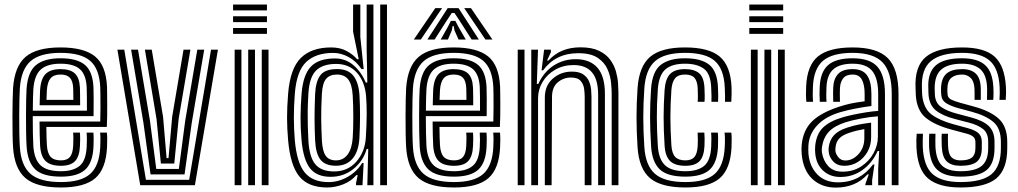

<svg xmlns="http://www.w3.org/2000/svg" viewBox="-20 -820 4506 850"><path d="M249.8 10Q141.8 10 92.9 -31.5Q44 -73 37.8 -168Q36.2 -191.2 35.6 -228.4Q35 -265.5 35.1 -305.8Q35.2 -346 36 -379.8Q36.8 -413.5 37.8 -430Q44.5 -526.5 93.2 -568.2Q142 -610 247.8 -610Q351.8 -610 400.5 -570.4Q449.2 -530.8 453.8 -436Q454 -428.2 454.2 -407.1Q454.5 -386 454.6 -358.8Q454.8 -331.5 454.4 -304.5Q454 -277.5 452.8 -258H185.2Q185.8 -231.2 186.1 -211.2Q186.5 -191.2 187.5 -177.5Q189.8 -141.2 204.2 -125.6Q218.8 -110 249.8 -110Q277 -110 289.6 -125.1Q302.2 -140.2 304 -175Q304.5 -187.5 304.8 -202.4Q305 -217.2 303.8 -233H333.8Q335 -218.5 334.8 -202.4Q334.5 -186.2 334 -173.8Q331.8 -126.8 312 -106.4Q292.2 -86 249.8 -86Q203.8 -86 182.1 -106.8Q160.5 -127.5 157.5 -175.8Q156.2 -195.5 155.8 -223.2Q155.2 -251 155 -282H423.8Q424.8 -311.5 424.8 -343.2Q424.8 -375 424.5 -400.1Q424.2 -425.2 423.8 -434.5Q419.8 -515.8 379 -550.9Q338.2 -586 247.8 -586Q157.5 -586 115.5 -549.4Q73.5 -512.8 67.8 -428.8Q66.8 -413.5 66 -380.9Q65.2 -348.2 65.1 -308.6Q65 -269 65.6 -231.6Q66.2 -194.2 67.8 -169.8Q73 -87.2 114.8 -50.6Q156.5 -14 249.8 -14Q339 -14 379.4 -50.1Q419.8 -86.2 423.8 -169Q424.5 -184.5 424.6 -201.5Q424.8 -218.5 423.2 -233H453.2Q454.8 -218.8 454.6 -201.9Q454.5 -185 453.8 -168Q449.2 -72.5 401.9 -31.2Q354.5 10 249.8 10ZM249.8 -38Q169.2 -38 135.6 -70.6Q102 -103.2 97.8 -171.8Q96.2 -196.5 95.6 -233.8Q95 -271 95.1 -310.1Q95.2 -349.2 95.9 -380.8Q96.5 -412.2 97.5 -425.8Q102.8 -502.5 139.8 -532.2Q176.8 -562 247.8 -562Q321.8 -562 356.1 -532.6Q390.5 -503.2 393.8 -433.8Q394.2 -421.5 394.6 -382.9Q395 -344.2 394.2 -306H125Q125 -265.2 125.6 -230.8Q126.2 -196.2 127.5 -174.8Q131.5 -114.2 159.6 -88.1Q187.8 -62 249.8 -62Q303.2 -62 332 -85.2Q360.8 -108.5 363.8 -170.5Q364.5 -185.8 364.6 -201Q364.8 -216.2 363.5 -233H393.5Q394.8 -217.5 394.6 -202.1Q394.5 -186.8 393.8 -169.8Q390.5 -99.5 357 -68.8Q323.5 -38 249.8 -38ZM125.2 -330H364.8Q365 -362.8 364.6 -391.8Q364.2 -420.8 363.8 -433Q361.2 -489 334 -513.5Q306.8 -538 247.8 -538Q189.8 -538 160.8 -512.5Q131.8 -487 127.5 -423.8Q126.8 -413 126.1 -386.8Q125.5 -360.5 125.2 -330ZM155.5 -354Q155.8 -363.2 156.1 -378Q156.5 -392.8 156.9 -405.8Q157.2 -418.8 157.5 -422.2Q161 -473 182.9 -493.5Q204.8 -514 247.8 -514Q291 -514 311.4 -494.9Q331.8 -475.8 333.8 -432.5Q334.2 -421 334.5 -399.1Q334.8 -377.2 334.8 -354ZM185.8 -378H304.8Q304.5 -393.8 304.4 -409.6Q304.2 -425.5 304 -429.5Q302.5 -462 289.2 -476Q276 -490 247.8 -490Q218.2 -490 204.1 -473.6Q190 -457.2 187.5 -421Q186.5 -405.8 185.8 -378Z M600.8 0 499.8 -600H530.2L626 -24H817.5L914.2 -600H944.8L842.8 0ZM646.5 -48 615 -276.2 560.5 -600H591L644 -284.8L671.8 -72H771.8L799.8 -284.5L853.5 -600H884L828.8 -275.8L797 -48ZM692.2 -96 673 -293.2 621.5 -600H651.8L702 -302.2L717.5 -120H726L742.2 -303.2L792.5 -600H823L771 -294.5L751.5 -96Z M1011.8 -774V-800H1161.8V-774ZM1011.8 -722V-748H1161.8V-722ZM1011.8 -670V-696H1161.8V-670ZM1138.8 0V-600H1168.8V0ZM1018.8 0V-600H1048.8V0ZM1078.8 0V-600H1108.8V0Z M1693.2 0H1663.2V-800H1693.2ZM1633.2 0H1606.2L1610.2 -160.5L1603.5 -160.8Q1588 -107.2 1544.9 -72.2Q1501.8 -37.2 1443.8 -37.2Q1382.5 -37.2 1352.6 -74.9Q1322.8 -112.5 1315 -199.2Q1310.2 -253 1310.5 -301.9Q1310.8 -350.8 1315.2 -406.5Q1322 -489.2 1356.4 -525.2Q1390.8 -561.2 1462.8 -561.2Q1509.8 -561.2 1544.6 -531.5Q1579.5 -501.8 1599.2 -454.5H1606.2L1603.2 -603V-800H1633.2ZM1428.5 10Q1345 10 1305.1 -38.9Q1265.2 -87.8 1255.5 -199Q1250.8 -252 1250.8 -299.2Q1250.8 -346.5 1255.5 -405.2Q1264.5 -516.8 1311.8 -563.4Q1359 -610 1446.2 -610Q1485.8 -610 1515 -594Q1544.2 -578 1560.8 -558H1568L1543.2 -679.8V-800H1575.2V-656L1590 -514.2L1580.2 -514.5Q1557.5 -548.8 1523.9 -567.2Q1490.2 -585.8 1455.2 -585.8Q1378.8 -585.8 1336 -546Q1293.2 -506.2 1285.2 -405Q1280.8 -347.8 1281 -297.4Q1281.2 -247 1285.2 -199.2Q1294 -99.2 1329 -56.5Q1364 -13.8 1435.2 -13.8Q1478.5 -13.8 1519.4 -37.1Q1560.2 -60.5 1583 -98.2H1589.8L1584.8 0H1556.2V-9.2L1563.5 -44.8H1557.5Q1535.2 -18.2 1499.8 -4.1Q1464.2 10 1428.5 10ZM1459.5 -61Q1519.2 -61 1557.4 -104.2Q1595.5 -147.5 1599.5 -210Q1603.2 -269.2 1603.4 -315.4Q1603.5 -361.5 1600.5 -396.2Q1595 -458.5 1560.4 -497.8Q1525.8 -537 1468 -537Q1408.8 -537 1379.1 -507.6Q1349.5 -478.2 1345.2 -405Q1342.8 -361.5 1342.2 -328Q1341.8 -294.5 1342.6 -264.1Q1343.5 -233.8 1345.2 -199.5Q1349.2 -125.2 1375.6 -93.1Q1402 -61 1459.5 -61ZM1467.2 -86.2Q1420.5 -86.2 1399.2 -112.5Q1378 -138.8 1375 -199Q1372.5 -252.8 1372.5 -297.1Q1372.5 -341.5 1375 -403.5Q1377.5 -458.8 1398 -486.5Q1418.5 -514.2 1472.2 -514.2Q1521.5 -514.2 1544.9 -484Q1568.2 -453.8 1571.5 -397Q1576.5 -309.5 1571.2 -210Q1568 -150.2 1541.2 -118.2Q1514.5 -86.2 1467.2 -86.2ZM1467.2 -110Q1499.8 -110 1519 -135.9Q1538.2 -161.8 1541.5 -210Q1544 -248.2 1544.1 -299.6Q1544.2 -351 1541.5 -397Q1538.5 -447 1521.4 -468.5Q1504.2 -490 1472.2 -490Q1439.8 -490 1423.8 -471Q1407.8 -452 1405 -405Q1401.5 -340.8 1402 -295.4Q1402.5 -250 1405 -198.5Q1407.5 -151.2 1421.9 -130.6Q1436.2 -110 1467.2 -110Z M1990 10Q1882 10 1833.1 -31.5Q1784.2 -73 1778 -168Q1776.5 -191.2 1775.9 -228.4Q1775.2 -265.5 1775.4 -305.8Q1775.5 -346 1776.2 -379.8Q1777 -413.5 1778 -430Q1784.8 -526.5 1833.5 -568.2Q1882.2 -610 1988 -610Q2092 -610 2140.8 -570.4Q2189.5 -530.8 2194 -436Q2194.2 -428.2 2194.5 -407.1Q2194.8 -386 2194.9 -358.8Q2195 -331.5 2194.6 -304.5Q2194.2 -277.5 2193 -258H1925.5Q1926 -231.2 1926.4 -211.2Q1926.8 -191.2 1927.8 -177.5Q1930 -141.2 1944.5 -125.6Q1959 -110 1990 -110Q2017.2 -110 2029.9 -125.1Q2042.5 -140.2 2044.2 -175Q2044.8 -187.5 2045 -202.4Q2045.2 -217.2 2044 -233H2074Q2075.2 -218.5 2075 -202.4Q2074.8 -186.2 2074.2 -173.8Q2072 -126.8 2052.2 -106.4Q2032.5 -86 1990 -86Q1944 -86 1922.4 -106.8Q1900.8 -127.5 1897.8 -175.8Q1896.5 -195.5 1896 -223.2Q1895.5 -251 1895.2 -282H2164Q2165 -311.5 2165 -343.2Q2165 -375 2164.8 -400.1Q2164.5 -425.2 2164 -434.5Q2160 -515.8 2119.2 -550.9Q2078.5 -586 1988 -586Q1897.8 -586 1855.8 -549.4Q1813.8 -512.8 1808 -428.8Q1807 -413.5 1806.2 -380.9Q1805.5 -348.2 1805.4 -308.6Q1805.2 -269 1805.9 -231.6Q1806.5 -194.2 1808 -169.8Q1813.2 -87.2 1855 -50.6Q1896.8 -14 1990 -14Q2079.2 -14 2119.6 -50.1Q2160 -86.2 2164 -169Q2164.8 -184.5 2164.9 -201.5Q2165 -218.5 2163.5 -233H2193.5Q2195 -218.8 2194.9 -201.9Q2194.8 -185 2194 -168Q2189.5 -72.5 2142.1 -31.2Q2094.8 10 1990 10ZM1990 -38Q1909.5 -38 1875.9 -70.6Q1842.2 -103.2 1838 -171.8Q1836.5 -196.5 1835.9 -233.8Q1835.2 -271 1835.4 -310.1Q1835.5 -349.2 1836.1 -380.8Q1836.8 -412.2 1837.8 -425.8Q1843 -502.5 1880 -532.2Q1917 -562 1988 -562Q2062 -562 2096.4 -532.6Q2130.8 -503.2 2134 -433.8Q2134.5 -421.5 2134.9 -382.9Q2135.2 -344.2 2134.5 -306H1865.2Q1865.2 -265.2 1865.9 -230.8Q1866.5 -196.2 1867.8 -174.8Q1871.8 -114.2 1899.9 -88.1Q1928 -62 1990 -62Q2043.5 -62 2072.2 -85.2Q2101 -108.5 2104 -170.5Q2104.8 -185.8 2104.9 -201Q2105 -216.2 2103.8 -233H2133.8Q2135 -217.5 2134.9 -202.1Q2134.8 -186.8 2134 -169.8Q2130.8 -99.5 2097.2 -68.8Q2063.8 -38 1990 -38ZM1865.5 -330H2105Q2105.2 -362.8 2104.9 -391.8Q2104.5 -420.8 2104 -433Q2101.5 -489 2074.2 -513.5Q2047 -538 1988 -538Q1930 -538 1901 -512.5Q1872 -487 1867.8 -423.8Q1867 -413 1866.4 -386.8Q1865.8 -360.5 1865.5 -330ZM1895.8 -354Q1896 -363.2 1896.4 -378Q1896.8 -392.8 1897.1 -405.8Q1897.5 -418.8 1897.8 -422.2Q1901.2 -473 1923.1 -493.5Q1945 -514 1988 -514Q2031.2 -514 2051.6 -494.9Q2072 -475.8 2074 -432.5Q2074.5 -421 2074.8 -399.1Q2075 -377.2 2075 -354ZM1926 -378H2045Q2044.8 -393.8 2044.6 -409.6Q2044.5 -425.5 2044.2 -429.5Q2042.8 -462 2029.5 -476Q2016.2 -490 1988 -490Q1958.5 -490 1944.4 -473.6Q1930.2 -457.2 1927.8 -421Q1926.8 -405.8 1926 -378ZM1812 -645 1907 -784H1937L1843 -645ZM1872 -645 1962 -784H2010L2100 -645H2068L2016.2 -726L1992 -762.5H1980L1955.8 -725.8L1904 -645ZM2129 -645 2035 -784H2065L2160 -645ZM1931 -645 1962.5 -700.8 1976 -727.5H1996L2009.8 -700.8L2042 -645H2010L1992.5 -684.5L1988 -705.2H1984L1979.8 -684.5L1963 -645Z M2688 0V-405.8Q2688 -424.2 2685.2 -453.9Q2682.5 -483.5 2669.5 -513.5Q2656.5 -543.5 2626 -564Q2595.5 -584.5 2540 -584.5Q2439.8 -584.5 2384.2 -508.5H2377.5L2388.8 -600H2418.5L2419 -589L2401.8 -552H2408.2Q2461 -610.5 2549.8 -610.5Q2600.2 -610.5 2632 -595.1Q2663.8 -579.8 2681.5 -555.4Q2699.2 -531 2706.9 -503.6Q2714.5 -476.2 2716.1 -451.8Q2717.8 -427.2 2717.8 -411.8V0ZM2272 0V-600H2302V0ZM2332 0V-600H2361.8L2356.5 -448.5H2363.2Q2387.8 -502.2 2431.8 -530.4Q2475.8 -558.5 2530.8 -558Q2592.2 -557.5 2625.1 -520Q2658 -482.5 2658 -403.8V0H2628V-399.8Q2628 -467.8 2600.6 -499.9Q2573.2 -532 2519.5 -532Q2473.5 -532 2437.9 -511.4Q2402.2 -490.8 2382.1 -457.4Q2362 -424 2362 -385.2V0ZM2392 0V-388Q2392 -441.5 2427.5 -472.2Q2463 -503 2511.8 -503Q2544.2 -503 2562.1 -490.6Q2580 -478.2 2587.6 -460.1Q2595.2 -442 2596.9 -423.8Q2598.5 -405.5 2598.5 -393.8V0H2568.5V-392Q2568.5 -406.5 2566 -426.5Q2563.5 -446.5 2550.8 -461.6Q2538 -476.8 2507.2 -476.8Q2474.8 -476.8 2449.4 -455.6Q2424 -434.5 2423.8 -391.2L2422 0Z M3014.5 10Q2906.5 10 2857.6 -31.5Q2808.8 -73 2802.5 -168Q2798 -239.8 2797.9 -300Q2797.8 -360.2 2802.5 -430Q2809.2 -526.5 2858 -568.2Q2906.8 -610 3012.5 -610Q3118.2 -610 3166.1 -569.6Q3214 -529.2 3218.5 -436Q3219 -422.8 3218.9 -405Q3218.8 -387.2 3217.5 -369.2H3189.5Q3190.8 -388 3188.5 -434.8Q3184.5 -515.8 3143.8 -550.9Q3103 -586 3012.5 -586Q2922.2 -586 2880.2 -549.4Q2838.2 -512.8 2832.5 -428.5Q2827.8 -358.5 2827.9 -298.5Q2828 -238.5 2832.5 -169.8Q2837.8 -87.2 2879.5 -50.6Q2921.2 -14 3014.5 -14Q3104 -14 3144.2 -50.1Q3184.5 -86.2 3188.5 -169.2Q3189.8 -193 3189.2 -209.5Q3188.8 -226 3187.5 -233H3217.2Q3219 -227.5 3219.2 -208Q3219.5 -188.5 3218.5 -168Q3214 -72.5 3166.6 -31.2Q3119.2 10 3014.5 10ZM3014.5 -38Q2934 -38 2900.4 -70.6Q2866.8 -103.2 2862.5 -171.8Q2858 -242.8 2857.9 -301.2Q2857.8 -359.8 2862.2 -425.8Q2867.5 -503.2 2905 -532.6Q2942.5 -562 3012.5 -562Q3084.2 -562 3119.8 -533.5Q3155.2 -505 3158.5 -434Q3160.5 -390 3159 -369.2H3129.5Q3130.8 -387.5 3128.5 -433.2Q3125.8 -494 3095.8 -516Q3065.8 -538 3012.5 -538Q2954.5 -538 2925.5 -512.5Q2896.5 -487 2892.2 -423.8Q2887.5 -357.2 2887.9 -298.2Q2888.2 -239.2 2892.2 -174.5Q2896.2 -114.2 2924.4 -88.1Q2952.5 -62 3014.5 -62Q3068 -62 3096.8 -85.2Q3125.5 -108.5 3128.5 -170.5Q3130.5 -210.8 3128 -233H3157.8Q3159 -224.5 3159.2 -207Q3159.5 -189.5 3158.5 -169.8Q3155.2 -99.5 3121.8 -68.8Q3088.2 -38 3014.5 -38ZM3014.5 -86Q2968.2 -86 2946.8 -106.9Q2925.2 -127.8 2922.2 -175.8Q2917.8 -246 2917.9 -301.9Q2918 -357.8 2922.2 -421.8Q2925.8 -471.2 2946.8 -492.6Q2967.8 -514 3012.5 -514Q3052.8 -514 3074.6 -496.2Q3096.5 -478.5 3098.8 -430Q3099.5 -414.8 3099.8 -396.5Q3100 -378.2 3098.8 -369.2H3068.5Q3069.8 -378.2 3069.6 -395.6Q3069.5 -413 3068.8 -429Q3067.2 -461 3054.4 -475.5Q3041.5 -490 3012.5 -490Q2982.2 -490 2968.5 -473.2Q2954.8 -456.5 2952.2 -420.8Q2947.8 -355 2947.9 -299.8Q2948 -244.5 2952.2 -177.5Q2954.5 -141.2 2969 -125.6Q2983.5 -110 3014.5 -110Q3041.8 -110 3054.4 -125.1Q3067 -140.2 3068.8 -175Q3069.2 -186.8 3069.4 -203.6Q3069.5 -220.5 3068.5 -233H3098.2Q3099.2 -224 3099.4 -206.1Q3099.5 -188.2 3098.8 -173.8Q3096.5 -126.8 3076.8 -106.4Q3057 -86 3014.5 -86Z M3297.2 -774V-800H3447.2V-774ZM3297.2 -722V-748H3447.2V-722ZM3297.2 -670V-696H3447.2V-670ZM3424.2 0V-600H3454.2V0ZM3304.2 0V-600H3334.2V0ZM3364.2 0V-600H3394.2V0Z M3927.8 0V-404Q3927.8 -500.5 3887.8 -543.2Q3847.8 -586 3754.8 -586Q3664.5 -586 3623.2 -550.6Q3582 -515.2 3578.8 -434.8Q3578.2 -419.5 3578.1 -402.8Q3578 -386 3579.5 -369.2H3549.8Q3548.2 -387 3548.1 -401.4Q3548 -415.8 3548.8 -436Q3552.5 -530.2 3601.1 -570.1Q3649.8 -610 3754.8 -610Q3863.8 -610 3910.8 -562.2Q3957.8 -514.5 3957.8 -404V0ZM3867.8 0.2V-72L3872.2 -151.5H3865.5Q3841.2 -98 3797.9 -67.1Q3754.5 -36.2 3699 -36.5Q3653.8 -36.8 3623.5 -65.1Q3593.2 -93.5 3589 -142.2Q3587.5 -159 3589 -174.5Q3594.2 -227.5 3624.4 -256Q3654.5 -284.5 3711.8 -301Q3730.2 -306.5 3758 -312.4Q3785.8 -318.2 3815.1 -322.9Q3844.5 -327.5 3867.8 -329V-404Q3867.8 -472.8 3841.8 -505.4Q3815.8 -538 3754.8 -538Q3697.5 -538 3669.2 -513.2Q3641 -488.5 3638.8 -433.5Q3638.2 -419 3638 -403Q3637.8 -387 3639 -369.2H3609.2Q3608 -388.5 3608.1 -404.4Q3608.2 -420.2 3608.8 -434Q3611.5 -501.2 3645.9 -531.6Q3680.2 -562 3754.8 -562Q3831.8 -562 3864.8 -524.2Q3897.8 -486.5 3897.8 -404V0.2ZM3680 10.5Q3617.5 10.5 3576.6 -27.5Q3535.8 -65.5 3529.2 -137Q3527.2 -160 3529.2 -180Q3535.8 -243.5 3574.2 -281.9Q3612.8 -320.2 3692.5 -346.8Q3720.2 -356 3745.1 -361.4Q3770 -366.8 3807.8 -371.5V-404.2Q3807.8 -444.8 3795.6 -467.4Q3783.5 -490 3754.8 -490Q3726 -490 3712.9 -473.4Q3699.8 -456.8 3698.5 -429.5Q3698.2 -424.2 3698 -406Q3697.8 -387.8 3698.5 -369.2H3668.8Q3667.8 -391.5 3668.1 -406.9Q3668.5 -422.2 3668.8 -432.8Q3670.2 -470.2 3689.9 -492.1Q3709.5 -514 3754.8 -514Q3799.5 -514 3818.6 -486.4Q3837.8 -458.8 3837.8 -404.2V-350.8Q3804.5 -346.5 3768.6 -339.6Q3732.8 -332.8 3702.2 -324Q3636 -305 3599.2 -266.5Q3562.5 -228 3559 -177.2Q3558.5 -169.8 3558.4 -158.8Q3558.2 -147.8 3559 -139.8Q3564 -83.2 3598.2 -48Q3632.5 -12.8 3689.8 -12.8Q3739.2 -12.8 3778.1 -33.2Q3817 -53.8 3844.5 -91.5H3851.2L3841 -22.5V0H3811.2L3810.8 -4L3826 -48H3820.5Q3767.8 10.5 3680 10.5ZM3710.2 -60Q3756.5 -60 3791.6 -82.6Q3826.8 -105.2 3846.6 -140.8Q3866.5 -176.2 3866.5 -214.8V-305Q3833.2 -303 3790.8 -295Q3748.2 -287 3721.2 -278Q3672.5 -261.8 3648.9 -236.2Q3625.2 -210.8 3618.8 -168.2Q3618 -163.5 3618.1 -155.9Q3618.2 -148.2 3618.8 -144.8Q3624.5 -108.5 3647 -84.2Q3669.5 -60 3710.2 -60ZM3718 -86Q3687.5 -86 3669.5 -104.5Q3651.5 -123 3648.8 -147.2Q3647.5 -158.8 3648.8 -168Q3653 -200.5 3671.9 -221.2Q3690.8 -242 3730.5 -255Q3757.8 -264 3781.9 -268.6Q3806 -273.2 3836.5 -277V-212Q3836.5 -176.5 3820.4 -147.9Q3804.2 -119.2 3777.4 -102.6Q3750.5 -86 3718 -86ZM3722.5 -109.5Q3755 -109.5 3780.8 -137.9Q3806.5 -166.2 3806.5 -209.2V-248.5Q3791 -246 3774.2 -241.9Q3757.5 -237.8 3739.8 -232Q3709.5 -222 3695.2 -206.8Q3681 -191.5 3678.8 -166.2Q3678 -159.2 3678.2 -155.8Q3678.5 -152.2 3678.8 -149.5Q3680.5 -137.5 3691.8 -123.5Q3703 -109.5 3722.5 -109.5Z M4232.2 -86Q4192 -86 4171.6 -105.2Q4151.2 -124.5 4149.2 -172.8Q4149 -179.5 4148.6 -199.5Q4148.2 -219.5 4149.2 -228H4177Q4176.2 -220.2 4176.4 -205.9Q4176.5 -191.5 4177.2 -173.8Q4178.5 -138.5 4192 -124.2Q4205.5 -110 4232.2 -110Q4267.5 -110 4282.9 -122.6Q4298.2 -135.2 4298.2 -164Q4298.2 -170 4298.4 -178.2Q4298.5 -186.5 4298.2 -192Q4297.8 -207 4288 -215.2Q4278.2 -223.5 4256.8 -229L4193.2 -246Q4118.8 -266 4078.6 -298.4Q4038.5 -330.8 4034.2 -399.8Q4034 -406.2 4033.9 -414.1Q4033.8 -422 4033.2 -429Q4028.5 -526.5 4079.1 -568.2Q4129.8 -610 4239.2 -610Q4337.8 -610 4382.8 -569.6Q4427.8 -529.2 4433.2 -436Q4434 -423.5 4433.9 -409Q4433.8 -394.5 4432.5 -378H4404.8Q4406 -393 4406 -408.2Q4406 -423.5 4405.5 -434.2Q4401.5 -515.8 4362.2 -550.9Q4323 -586 4239.2 -586Q4145 -586 4101.2 -549.5Q4057.5 -513 4061.5 -429Q4062 -421.2 4061.9 -414Q4061.8 -406.8 4062.5 -399.8Q4068.5 -340.2 4103.6 -313.6Q4138.8 -287 4200.8 -270L4263.2 -253Q4296.8 -244 4311.6 -230.5Q4326.5 -217 4326.5 -192V-164Q4326.5 -122.2 4304.5 -104.1Q4282.5 -86 4232.2 -86ZM4232.2 -38Q4163 -38 4129.8 -68Q4096.5 -98 4093.2 -170.5Q4092.8 -182.2 4092.9 -201.1Q4093 -220 4093.8 -228H4121.5Q4120.8 -220.2 4120.9 -200.9Q4121 -181.5 4121.2 -171.8Q4124 -112 4150.2 -87Q4176.5 -62 4232.2 -62Q4298 -62 4326.4 -85.8Q4354.8 -109.5 4354.8 -164V-192Q4354.8 -230.2 4332.5 -248.4Q4310.2 -266.5 4269.8 -277L4208.2 -293Q4154 -307 4124.5 -330.1Q4095 -353.2 4090.8 -398.8Q4090 -406.5 4090.1 -414.4Q4090.2 -422.2 4089.8 -429Q4086.2 -497.5 4122 -529.8Q4157.8 -562 4239.2 -562Q4307.8 -562 4341.1 -532Q4374.5 -502 4377.8 -432.8Q4378.2 -425.2 4378.4 -409.8Q4378.5 -394.2 4377.2 -378H4349.5Q4349.5 -394.2 4349.9 -408.4Q4350.2 -422.5 4350 -428.8Q4348.5 -487.8 4320.6 -512.9Q4292.8 -538 4239.2 -538Q4177.2 -538 4147.5 -512.6Q4117.8 -487.2 4117.8 -429Q4117.8 -413.5 4118.8 -400Q4121 -364.5 4146.1 -346.6Q4171.2 -328.8 4215.8 -317L4276.2 -301Q4332.5 -286.2 4357.6 -261.8Q4382.8 -237.2 4382.8 -192V-164Q4382.8 -96.5 4347.9 -67.2Q4313 -38 4232.2 -38ZM4232.2 10Q4136 10 4088.8 -29.9Q4041.5 -69.8 4037.2 -168Q4035.8 -203 4038.2 -228H4066Q4065.2 -220.2 4065 -201.5Q4064.8 -182.8 4065.2 -169.2Q4069.2 -84.2 4109 -49.1Q4148.8 -14 4232.2 -14Q4328 -14 4369.5 -48.9Q4411 -83.8 4411 -164V-192Q4411 -252.2 4377.1 -280.5Q4343.2 -308.8 4282.8 -325L4223.2 -341Q4190.8 -349.8 4169.9 -362.5Q4149 -375.2 4147 -399.8Q4146.8 -404.5 4146.2 -413.1Q4145.8 -421.8 4146 -429Q4147.2 -474 4170.2 -494Q4193.2 -514 4239.2 -514Q4279.5 -514 4300.4 -493.6Q4321.2 -473.2 4322 -427.8Q4322.2 -416.2 4322.1 -407.2Q4322 -398.2 4322 -378H4294.5Q4294.5 -392.8 4294.5 -407.2Q4294.5 -421.8 4294.2 -426Q4292.8 -460.2 4277.1 -475.1Q4261.5 -490 4239.2 -490Q4209.2 -490 4192 -475.8Q4174.8 -461.5 4174.2 -429Q4174 -421.5 4174.1 -414.2Q4174.2 -407 4175.2 -399.8Q4177.2 -385.8 4192.2 -378.6Q4207.2 -371.5 4230.8 -365L4289.2 -349Q4365 -328.5 4402.1 -293.9Q4439.2 -259.2 4439.2 -192V-164Q4439.2 -70.8 4391.1 -30.4Q4343 10 4232.2 10Z"/></svg>

Font: Big Shoulders Inline Text Black
Style: Regular
Weight: 900
Designer: Patric King
Foundry: XO Type Co
Version: Version 1.000